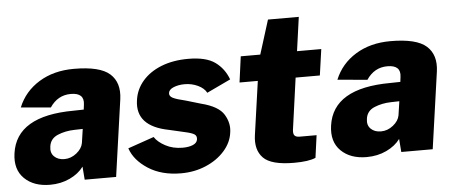

<svg xmlns="http://www.w3.org/2000/svg" viewBox="-55 -809 2216 931"><g transform="rotate(-5 1052.5 -343.0)"><path d="M-5 -157Q20 -337 299 -338L348 -339L351 -363Q359 -420 292 -420Q228 -420 190 -363L45 -376Q76 -452 147.5 -496Q219 -540 317 -540Q444 -540 492 -497Q540 -454 529 -374L476 0H323L318 -64Q294 -31 250.5 -10.5Q207 10 154 10Q75 10 29.5 -34.5Q-16 -79 -5 -157ZM325 -178 335 -246 295 -245Q250 -244 213 -228.5Q176 -213 171 -175Q166 -144 184.5 -126Q203 -108 234 -108Q266 -108 293 -129.5Q320 -151 325 -178Z M547 -133 674 -177Q690 -152 726.5 -132.5Q763 -113 810 -113Q840 -113 860 -121.5Q880 -130 882.5 -147Q885 -164 873 -172Q861 -180 829 -187L751 -205Q591 -236 609 -361Q616 -414 651 -454.5Q686 -495 743 -517.5Q800 -540 874 -540Q960 -540 1004 -508.5Q1048 -477 1068 -423L952 -368Q940 -391 910 -405Q880 -419 846 -419Q816 -419 792.5 -409.5Q769 -400 767 -383Q765 -368 782 -359Q799 -350 846 -339L917 -318Q1001 -297 1027 -254.5Q1053 -212 1046 -167Q1040 -118 1004 -77.5Q968 -37 912.5 -13.5Q857 10 792 10Q697 10 632 -32Q567 -74 547 -133Z M1385 -404 1350 -152Q1348 -132 1355.5 -124.5Q1363 -117 1379 -117H1462L1447 -8Q1413 7 1342 7Q1231 7 1192.5 -32.5Q1154 -72 1164 -143L1201 -404H1112L1129 -530H1224L1276 -696H1426L1403 -531H1521L1503 -404Z M1536 -157Q1561 -337 1840 -338L1889 -339L1892 -363Q1900 -420 1833 -420Q1769 -420 1731 -363L1586 -376Q1617 -452 1688.5 -496Q1760 -540 1858 -540Q1985 -540 2033 -497Q2081 -454 2070 -374L2017 0H1864L1859 -64Q1835 -31 1791.5 -10.5Q1748 10 1695 10Q1616 10 1570.5 -34.5Q1525 -79 1536 -157ZM1866 -178 1876 -246 1836 -245Q1791 -244 1754 -228.5Q1717 -213 1712 -175Q1707 -144 1725.5 -126Q1744 -108 1775 -108Q1807 -108 1834 -129.5Q1861 -151 1866 -178Z"/></g></svg>

Font: Morrison ExtraBold
Style: Regular
Weight: 800
Designer: Pablo Impallari, Rodrigo Fuenzalida (Modified by Dan O. Williams)
Version: Version 0.03;June 6, 2019;FontCreator 11.5.0.2425 64-bit; tt